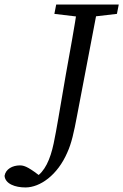

<svg xmlns="http://www.w3.org/2000/svg" viewBox="-135 -690 542 844"><path d="M-115 83C-112 118 -69 134 -23 134C41 134 118 80 161 -20C179 -59 190 -108 204 -183L297 -670H207C192 -566 172 -462 154 -360C124 -187 115 -127 101 -60C86 11 62 65 20 90V102H51V91C-3 50 -24 37 -47 37C-80 37 -110 53 -115 83ZM104 -629 230 -614H250L379 -629L387 -670H112L104 -629Z"/></svg>

Font: Source Serif 4 Variable
Style: Italic
Weight: 400
Italic angle: -12°
Designer: Frank Grießhammer
Foundry: Adobe Systems Incorporated
Version: Version 4.004;hotconv 1.0.116;makeotfexe 2.5.65601